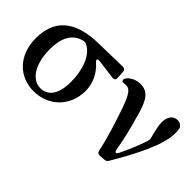

<svg xmlns="http://www.w3.org/2000/svg" viewBox="-47 -942 1354 1354"><g transform="rotate(45 630.0 -264.5)"><path d="M294 23C441 23 553 -85 553 -238C553 -319 515 -386 463 -432C445 -448 449 -460 473 -457L622 -438C639 -436 648 -445 647 -463L644 -520C643 -536 634 -545 618 -545L380 -540C141 -535 41 -430 41 -253C41 -80 153 23 294 23ZM166 -269C166 -380 204 -457 291 -477C301 -480 309 -479 320 -474C398 -439 435 -324 435 -210C435 -92 391 -26 313 -26C232 -26 166 -113 166 -269Z M946 14 989 11C1002 10 1011 5 1018 -7C1109 -161 1211 -351 1211 -471C1211 -488 1210 -502 1208 -516C1205 -528 1200 -535 1190 -542C1180 -549 1171 -552 1157 -552C1114 -552 1088 -516 1088 -462C1088 -433 1097 -389 1112 -334C1116 -322 1116 -313 1112 -301C1090 -231 1063 -169 1028 -96C1018 -74 1003 -76 999 -100C983 -200 958 -293 935 -373C901 -504 863 -547 793 -547C757 -547 718 -534 691 -502C683 -491 682 -481 686 -474C690 -466 699 -466 713 -468C717 -469 722 -469 726 -469C765 -469 786 -435 821 -338C855 -238 892 -130 918 -7C922 8 931 15 946 14Z"/></g></svg>

Font: 寒蝉锦书宋Pro Soft
Style: Regular
Weight: 700
Designer: 寒蝉锦书宋{Warren} 思源宋体{Ryoko NISHIZUKA 西塚涼子 (kana & ideographs); Frank Grießhammer (Latin, Greek & Cyrillic); Wenlong ZHANG 
Foundry: Adobe & ChillType
Version: Version 2.000;Glyphs 3.1.1 (3135)